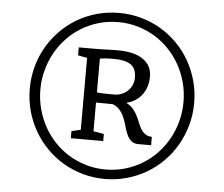

<svg xmlns="http://www.w3.org/2000/svg" viewBox="-57 -983 1154 989"><g transform="rotate(5 520.0 -489.0)"><path d="M440.9 -500.5Q446.8 -499 458.5 -498.5Q470.2 -498 483.6 -497.6Q497.1 -497.1 510 -497.1Q522.9 -497.1 531.2 -497.1Q551.8 -497.1 569.6 -504.4Q587.4 -511.7 600.6 -524.4Q613.8 -537.1 621.6 -554.7Q629.4 -572.3 629.4 -592.3Q629.4 -640.6 600.1 -660.2Q570.8 -679.7 514.6 -679.7Q498.5 -679.7 481.2 -679.2Q463.9 -678.7 440.9 -674.8ZM327.6 -290 375 -301.3V-672.4L327.6 -682.1V-723.1H402.3Q421.9 -723.1 436.8 -723.4Q451.7 -723.6 465.6 -724.1Q479.5 -724.6 494.4 -725.1Q509.3 -725.6 528.3 -725.6Q615.7 -725.6 660.9 -693.6Q706.1 -661.6 706.1 -605.5Q706.1 -576.2 698 -551.8Q689.9 -527.3 675.3 -508.8Q660.6 -490.2 640.4 -477.8Q620.1 -465.3 596.2 -460Q618.7 -448.7 632.1 -432.9Q645.5 -417 654.5 -399.2Q663.6 -381.3 670.2 -363.8Q676.8 -346.2 685.5 -331.8Q694.3 -317.4 707.5 -307.6Q720.7 -297.9 742.7 -296.4V-253.4H677.7Q653.8 -253.4 640.1 -265.1Q626.5 -276.9 617.9 -295.2Q609.4 -313.5 603.5 -335.7Q597.7 -357.9 589.1 -379.4Q580.6 -400.9 566.4 -418.9Q552.2 -437 527.8 -446.8Q523.9 -446.8 511.5 -447Q499 -447.3 484.6 -447.3Q470.2 -447.3 457.5 -447.5Q444.8 -447.8 440.9 -447.8V-299.3L495.1 -290V-253.4H327.6ZM519.5 -108.4Q571.8 -108.4 619.6 -122.3Q667.5 -136.2 708.7 -161.1Q750 -186 783.4 -221.2Q816.9 -256.3 840.3 -298.6Q863.8 -340.8 876.7 -389.4Q889.6 -438 889.6 -489.7Q889.6 -541.5 876.7 -589.8Q863.8 -638.2 840.3 -680.4Q816.9 -722.7 783.4 -757.8Q750 -793 708.7 -817.9Q667.5 -842.8 619.6 -856.7Q571.8 -870.6 519.5 -870.6Q466.8 -870.6 419.2 -856.7Q371.6 -842.8 330.3 -817.9Q289.1 -793 255.6 -757.8Q222.2 -722.7 198.7 -680.4Q175.3 -638.2 162.4 -589.8Q149.4 -541.5 149.4 -489.7Q149.4 -438 162.4 -389.4Q175.3 -340.8 198.7 -298.6Q222.2 -256.3 255.6 -221.2Q289.1 -186 330.3 -161.1Q371.6 -136.2 419.2 -122.3Q466.8 -108.4 519.5 -108.4ZM94.7 -489.7Q94.7 -548.8 109.6 -603.8Q124.5 -658.7 152.1 -706.3Q179.7 -753.9 218.3 -793Q256.8 -832 304 -859.9Q351.1 -887.7 405.5 -902.8Q460 -918 519.5 -918Q579.1 -918 633.5 -902.8Q688 -887.7 735.4 -859.9Q782.7 -832 821.3 -793Q859.9 -753.9 887.2 -706.3Q914.6 -658.7 929.7 -603.8Q944.8 -548.8 944.8 -489.7Q944.8 -430.2 929.7 -375.2Q914.6 -320.3 887.2 -272.5Q859.9 -224.6 821.3 -185.3Q782.7 -146 735.4 -118.2Q688 -90.3 633.3 -75Q578.6 -59.6 519.5 -59.6Q460.4 -59.6 405.8 -75Q351.1 -90.3 304 -118.2Q256.8 -146 218.3 -185.3Q179.7 -224.6 152.1 -272.5Q124.5 -320.3 109.6 -375.2Q94.7 -430.2 94.7 -489.7Z"/></g></svg>

Font: MerriweatherLight
Style: Regular
Weight: 300
Designer: Eben Sorkin ( sorkintype@gmail.com )
Foundry: Eben Sorkin
Version: Version 1.055; ttfautohint (v1.4.1)